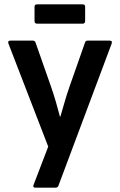

<svg xmlns="http://www.w3.org/2000/svg" viewBox="-20 -679 552 884"><path d="M143 185Q129 185 135 171L202 -4L19 -478Q14 -492 28 -492H131Q141 -492 144 -482L216 -277Q227 -245 237 -211Q247 -177 256 -142H258Q268 -177 278 -211Q288 -245 299 -277L371 -482Q373 -492 384 -492H484Q499 -492 494 -478L249 176Q246 185 236 185ZM151 -570Q139 -570 139 -582V-648Q139 -659 151 -659H360Q372 -659 372 -648V-582Q372 -570 360 -570Z"/></svg>

Font: Sofia Sans
Style: Bold
Weight: 700
Designer: Botio Nikoltchev, Ani Petrova
Foundry: lettersoup
Version: Version 4.100; ttfautohint (v1.8.4.7-5d5b)